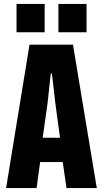

<svg xmlns="http://www.w3.org/2000/svg" viewBox="-20 -956 524 976"><path d="M64 -792V-936H207V-792ZM277 -792V-936H420V-792ZM11 0 130 -729H351L472 0H318L299 -132H184L166 0ZM197 -256H285L261 -434L244 -582H238L222 -433Z"/></svg>

Font: Mona Sans Condensed ExtraBold
Style: Regular
Weight: 800
Width: 3
Designer: Deni Anggara
Foundry: GitHub
Version: Version 1.001;gftools[0.9.33]